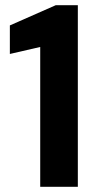

<svg xmlns="http://www.w3.org/2000/svg" viewBox="-20 -720 370 740"><path d="M135 0V-539L18 -512V-622L195 -700H280V0Z"/></svg>

Font: DM Sans 36pt ExtraBold
Style: Regular
Weight: 800
Designer: Colophon Foundry, Jonny Pinhorn
Foundry: Colophon Foundry
Version: Version 4.004;gftools[0.9.30]